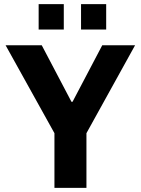

<svg xmlns="http://www.w3.org/2000/svg" viewBox="-20 -904 677 924"><path d="M287 -884V-762H166V-884ZM491 -884V-762H370V-884ZM181 -686 324 -414H329L472 -686H630L396 -263V0H242V-263L7 -686Z"/></svg>

Font: Chivo
Style: Bold
Weight: 700
Designer: Hector Gatti
Foundry: Omnibus-Type
Version: Version 1.007;PS 001.007;hotconv 1.0.88;makeotf.lib2.5.64775